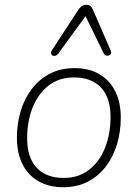

<svg xmlns="http://www.w3.org/2000/svg" viewBox="-20 -778 578 806"><path d="M245 8Q186 8 142 -17Q98 -42 74.5 -88.5Q51 -135 51 -200Q51 -258 66.5 -310.5Q82 -363 113 -404Q144 -445 189 -468.5Q234 -492 293 -492Q353 -492 396.5 -467Q440 -442 463.5 -395.5Q487 -349 487 -284Q487 -226 471.5 -173.5Q456 -121 425 -80Q394 -39 349 -15.5Q304 8 245 8ZM247 -31Q311 -31 355 -66Q399 -101 421.5 -159Q444 -217 444 -286Q444 -369 403.5 -411Q363 -453 291 -453Q227 -453 183 -418Q139 -383 116.5 -325.5Q94 -268 94 -198Q94 -116 134.5 -73.5Q175 -31 247 -31ZM369 -740 445 -565Q448 -557 445.5 -552Q443 -547 437 -545Q431 -543 425 -545Q419 -547 416 -553L339 -710L224 -552Q219 -546 212.5 -544Q206 -542 201 -544.5Q196 -547 194.5 -553Q193 -559 198 -567L311 -740Q319 -751 326.5 -754.5Q334 -758 343 -758Q361 -758 369 -740Z"/></svg>

Font: Nunito Variable Extra Light
Style: Italic
Weight: 200
Italic angle: -9°
Designer: Vernon Adams
Foundry: Vernon Adams
Version: Version 3.602